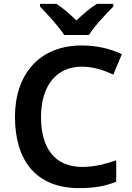

<svg xmlns="http://www.w3.org/2000/svg" viewBox="-20 -958 678 988"><path d="M310 -778H438C465 -823 527 -888 563 -924V-938H478C443 -916 409 -886 373 -853C339 -886 306 -915 271 -938H186V-924C222 -887 282 -823 310 -778ZM400 -615C462 -615 516 -596 563 -574L607 -679C546 -709 473 -724 401 -724C180 -724 57 -573 57 -357C57 -135 163 10 387 10C465 10 522 0 578 -23V-133C522 -114 466 -99 404 -99C262 -99 191 -195 191 -356C191 -517 271 -615 400 -615Z"/></svg>

Font: Noto Sans Georgian SemiBold
Style: Regular
Weight: 600
Designer: Monotype Design Team, Akaki Razmadze
Foundry: Google LLC
Version: Version 2.005